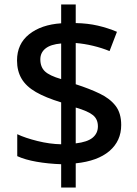

<svg xmlns="http://www.w3.org/2000/svg" viewBox="-20 -779 612 857"><path d="M253 -46Q195 -48 143.5 -57Q92 -66 57 -82V-180Q93 -163 147.5 -149.5Q202 -136 253 -135V-322Q184 -343 140.5 -368Q97 -393 76.5 -427.5Q56 -462 56 -509Q56 -583 110 -626Q164 -669 253 -675V-759H318V-676Q372 -675 417 -664.5Q462 -654 502 -637L469 -551Q435 -565 395.5 -574.5Q356 -584 318 -587V-403Q380 -383 425.5 -361Q471 -339 496 -306.5Q521 -274 521 -221Q521 -150 468.5 -105Q416 -60 318 -50V58H253ZM318 -139Q370 -145 393.5 -164.5Q417 -184 417 -215Q417 -247 395 -265Q373 -283 318 -299ZM253 -585Q206 -581 183 -562.5Q160 -544 160 -514Q160 -480 180.5 -460.5Q201 -441 253 -426Z"/></svg>

Font: Noto Sans Tangsa Medium
Style: Regular
Weight: 500
Version: Version 1.504